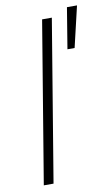

<svg xmlns="http://www.w3.org/2000/svg" viewBox="-87 -808 498 853"><g transform="rotate(-10 162.0 -381.0)"><path d="M204.1 -727.5 83.5 0H39.6L160.2 -727.5ZM248 -577.1 278.3 -761.7H323.7L280.3 -577.1Z"/></g></svg>

Font: Inter 18pt ExtraLight
Style: Italic
Weight: 250
Italic angle: -9.3988°
Designer: Rasmus Andersson
Foundry: rsms
Version: Version 4.001;git-66647c0bb